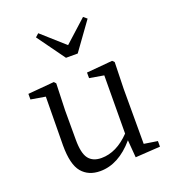

<svg xmlns="http://www.w3.org/2000/svg" viewBox="-145 -906 929 1031"><g transform="rotate(-20 319.5 -391.0)"><path d="M353 -621H286L172 -779L191 -796L320 -681L447 -796L467 -779ZM520 -44 597 -32V0L455 9L447 -91Q357 14 252 14Q185 14 147.5 -30.5Q110 -75 110 -184L113 -462L30 -476V-508L180 -521L190 -510L185 -358V-190Q185 -112 209 -81Q233 -50 282 -50Q368 -50 445 -130L447 -462L365 -476V-508L513 -521L524 -510L520 -358Z"/></g></svg>

Font: Han-Nom Khai
Style: Regular
Weight: 400
Version: Version 1.200;June 22, 2023;FontCreator 14.0.0.2814 64-bit